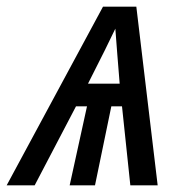

<svg xmlns="http://www.w3.org/2000/svg" viewBox="-71 -556 556 576"><path d="M238 -536H338L402 0H320L295 -237H263L214 0H138L190 -237H157L33 0H-51ZM288 -305 281 -392 275 -470Q253 -423 193 -305Z"/></svg>

Font: Noto Sans UI Narrow
Style: Italic
Weight: 400
Width: 4
Italic angle: -12°
Designer: Monotype Design Team
Foundry: Monotype Imaging Inc.
Version: Version 1.001